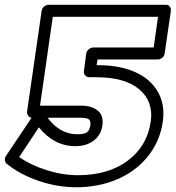

<svg xmlns="http://www.w3.org/2000/svg" viewBox="-41 -746 733 801"><path d="M-16.1 -95.2 90.8 -254.9Q81.1 -256.3 75.9 -264.2Q70.8 -272 71.8 -279.8L132.8 -701.2Q134.3 -711.9 143.6 -719Q152.8 -726.1 162.1 -726.1H650.9Q661.6 -726.1 667.5 -718.3Q673.3 -710.4 671.9 -701.2L646 -522.9Q644.5 -512.2 636 -505.1Q627.4 -498 618.2 -498H366.2L361.8 -474.1H368.2Q456.1 -474.1 520.5 -446.3Q585 -418.5 616.7 -364.5Q648.4 -310.5 638.2 -238.8Q626.5 -156.7 576.4 -94.2Q526.4 -31.7 448.7 1.7Q371.1 35.2 276.9 35.2Q198.2 35.2 120.1 8.5Q42 -18.1 -13.2 -63Q-19.5 -67.9 -20.5 -77.9Q-21.5 -87.9 -16.1 -95.2ZM39.1 -90.8Q87.9 -56.6 154.3 -35.9Q220.7 -15.1 284.2 -15.1Q411.1 -15.1 492.2 -75.9Q573.2 -136.7 587.9 -238.8Q600.1 -322.3 540.3 -373Q480.5 -423.8 360.8 -423.8H330.1Q321.3 -423.8 314.5 -431.2Q307.6 -438.5 309.1 -449.2L318.8 -522.9Q320.3 -532.2 328.9 -540Q337.4 -547.9 348.1 -547.9H600.1L618.2 -675.8H179.2L126 -305.2H297.9Q342.3 -305.2 367.2 -284.2Q392.1 -263.2 386.2 -223.1Q380.4 -182.1 349.6 -159.2Q318.8 -136.2 273.9 -136.2Q184.6 -136.2 121.1 -214.8ZM157.2 -254.9Q209 -186 280.8 -186Q311 -186 322 -194.3Q333 -202.6 335.9 -223.1Q338.4 -240.7 330.1 -247.8Q321.8 -254.9 291 -254.9Z"/></svg>

Font: Trueno Black Outline
Style: Italic
Weight: 900
Width: 6
Designer: Julieta Ulanovsky
Foundry: Julieta Ulanovsky
Version: Version 3.001b | FøM Fix